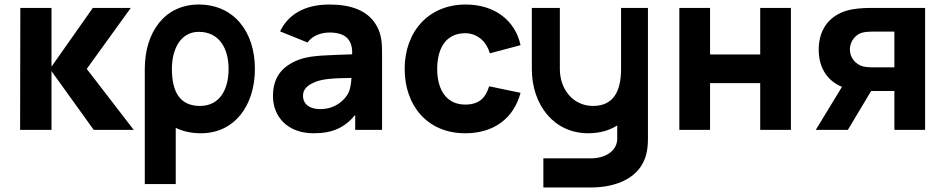

<svg xmlns="http://www.w3.org/2000/svg" viewBox="-20 -575 4186 850"><path d="M69 0H208V-260L395 0H572L364 -270L559 -540H391L208 -280V-540H70Z M869.5 15C1018.5 15 1108.5 -108 1108.5 -270C1108.5 -435 1015 -555 860 -555C708.5 -555 621 -432 621 -270V240H758V-9C790 6.5 827 15 869.5 15ZM741 -270C741 -360 781 -434 860 -434C951 -434 992 -360 992 -270C992 -179 953 -106 865 -106C774 -106 741 -172 741 -270Z M1220 -436 1341.5 -387C1364 -419 1405 -431 1438.5 -431C1509 -431 1541.5 -400 1539 -334.5C1437 -330.5 1358.5 -331 1306.5 -312C1219.5 -280 1188.5 -224 1188.5 -149C1188.5 -59 1252.5 15 1368.5 15C1451.5 15 1504.5 -9 1552.5 -66V0H1671.5V-330C1671.5 -380 1670.5 -417.5 1649.5 -457C1611.5 -529 1533.5 -555 1438.5 -555C1324.5 -555 1254 -507.5 1220 -436ZM1321.5 -151C1321.5 -178 1337.5 -197 1377.5 -213C1408.5 -224.5 1445 -229 1536 -230C1534.5 -207.5 1531.5 -182.5 1522.5 -164C1511.5 -141 1472.5 -92 1397.5 -92C1350.5 -92 1321.5 -114 1321.5 -151Z M2039.5 15C2164.5 15 2253.5 -49 2284.5 -164L2145.5 -193C2129.5 -141 2100.5 -112 2039.5 -112C1957.5 -112 1915.5 -176 1915.5 -270C1915.5 -360 1953.5 -428 2039.5 -428C2089.5 -428 2132.5 -395 2148.5 -339L2284.5 -375C2260.5 -486 2168.5 -555 2041.5 -555C1876.5 -555 1771.5 -434 1771.5 -270C1771.5 -108 1871.5 15 2039.5 15Z M2334.5 -270C2334.5 -108 2434.5 15 2583.5 15C2634.5 15 2677.5 2.5 2712.5 -19.5V35C2714.5 95 2657.5 126 2596.5 126H2385.5V255H2595.5C2714.5 255 2814.5 209 2840.5 110C2846.5 87 2848.5 64 2848.5 37V-540H2729.5V-270C2729.5 -172 2696.5 -106 2605.5 -106C2517.5 -106 2458.5 -179 2458.5 -270V-540H2334.5Z M2987.5 0H3123.5V-207H3345.5V0H3481.5V-540H3345.5V-334H3123.5V-540H2987.5Z M3939.5 0H4075.5V-540H3852.5C3827.5 -540 3785.5 -540 3749.5 -533C3661.5 -516 3604.5 -454 3604.5 -355C3604.5 -271.5 3645.5 -216 3707.5 -190.5L3591.5 0H3733.5L3836.5 -172H3852.5H3939.5ZM3742.5 -356C3742.5 -392 3767.5 -422 3795.5 -430C3810.5 -434 3825.5 -435 3837.5 -435H3939.5V-277H3837.5C3826.5 -277 3811.5 -278 3797.5 -282C3769.5 -290 3742.5 -318 3742.5 -356Z"/></svg>

Font: Eudonet ExtraBold
Style: Regular
Weight: 800
Designer: Mikhail Sharanda
Foundry: Mikhail Sharanda
Version: Version 4.503;Glyphs 3.1.2 (3151)